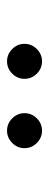

<svg xmlns="http://www.w3.org/2000/svg" viewBox="181 -895 138 540"><g transform="rotate(-90 250.0 -625.0)"><path d="M347.5 -575.8Q327.5 -575.8 312.9 -590.4Q298.3 -605 298.3 -625Q298.3 -645 312.9 -659.6Q327.5 -674.2 347.5 -674.2Q367.5 -674.2 382.1 -659.6Q396.7 -645 396.7 -625Q396.7 -605 382.1 -590.4Q367.5 -575.8 347.5 -575.8ZM152.5 -575.8Q132.5 -575.8 117.9 -590.4Q103.3 -605 103.3 -625Q103.3 -645 117.9 -659.6Q132.5 -674.2 152.5 -674.2Q172.5 -674.2 187.1 -659.6Q201.7 -645 201.7 -625Q201.7 -605 187.1 -590.4Q172.5 -575.8 152.5 -575.8Z"/></g></svg>

Font: Funnel Display Light
Style: Regular
Weight: 300
Designer: NORD ID, Kristian Moeller
Foundry: Dicotype
Version: Version 1.000